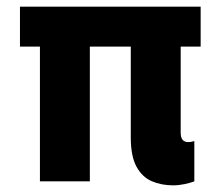

<svg xmlns="http://www.w3.org/2000/svg" viewBox="-20 -545 668 577"><path d="M40 -405V-525H583V-405H523V-147Q523 -131 529 -124.5Q535 -118 545.6 -118Q551.3 -118 555.7 -119Q560 -120 564 -121V0Q551.3 4.8 534.1 8.4Q517 12 500 12Q465 12 436 -0.5Q407 -13 390 -44.5Q373 -76 373 -132V-405H250V0H100V-405Z"/></svg>

Font: Radio Canada
Style: Regular
Weight: 400
Designer: Charles Daoud, Etienne Aubert Bonn, Alexandre Saumier Demers, Jacques Le Bailly
Foundry: Radio-Canada
Version: Version 2.104;gftools[0.9.28.dev5+ged2979d]